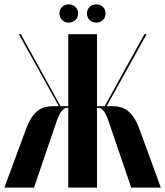

<svg xmlns="http://www.w3.org/2000/svg" viewBox="-30 -855 753 875"><path d="M568 0 465 -302Q453 -337 441.5 -350.5Q430 -364 417 -364H412V0H281V-364H277Q264 -364 252 -350.5Q240 -337 228 -302L125 0H-10L89 -268Q101 -300 114.5 -320Q128 -340 143 -351Q158 -362 174.5 -366.5Q191 -371 209 -371H238L56 -699H65L246 -371H281V-699H412V-371H447L628 -699H638L456 -371H485Q503 -371 519.5 -366.5Q536 -362 551 -351Q566 -340 579.5 -320Q593 -300 605 -268L703 0ZM241 -794Q241 -812 253 -823.5Q265 -835 283 -835Q302 -835 314 -823Q326 -811 326 -794Q326 -776 314 -764Q302 -752 283 -752Q265 -752 253 -764Q241 -776 241 -794ZM366 -794Q366 -811 378 -823Q390 -835 409 -835Q427 -835 439 -823.5Q451 -812 451 -794Q451 -775 439 -763.5Q427 -752 409 -752Q390 -752 378 -764Q366 -776 366 -794Z"/></svg>

Font: Moniqa Black Display
Style: Regular
Weight: 900
Designer: Rajesh Rajput
Foundry: Rajesh Rajput
Version: Version 1.000